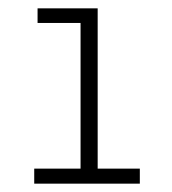

<svg xmlns="http://www.w3.org/2000/svg" viewBox="-20 -720 413 460"><path d="M62 -280V-316H173V-665H70V-700H214V-316H315V-280Z"/></svg>

Font: MuseoModerno ExtraLight
Style: Regular
Weight: 200
Designer: Pablo Cosgaya, Héctor Gatti, Marcela Romero, and the Authors of The MuseoModerno Project.
Foundry: Omnibus-Type Team
Version: Version 1.001